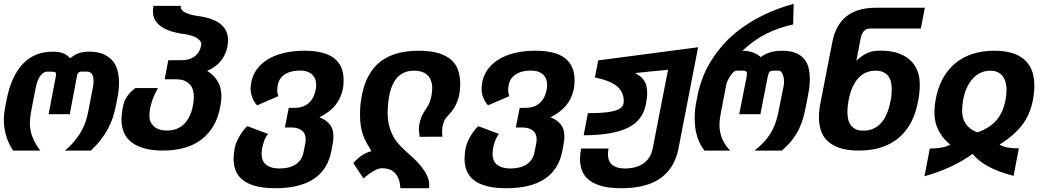

<svg xmlns="http://www.w3.org/2000/svg" viewBox="-20 -785 5458 1001"><path d="M48.3 0Q27.8 -32.2 17.8 -59.8Q7.8 -87.4 3.9 -112.3Q2 -123.5 1 -135.5Q0 -147.5 0 -155.8Q0 -160.6 0.2 -167.2Q0.5 -173.8 1 -183.1Q1.5 -191.9 3.2 -203.1Q4.9 -214.4 7.3 -228.5L15.1 -268.1Q38.6 -387.2 98.6 -451.4Q158.7 -515.6 254.9 -515.6Q272.5 -515.6 286.1 -513.4Q299.8 -511.2 310.5 -506.8Q321.3 -502.4 329.8 -495.8Q338.4 -489.3 345.7 -481Q371.1 -502 393.6 -508.8Q416 -515.6 443.4 -515.6Q492.2 -515.6 522.9 -501Q553.7 -486.3 570.8 -463.4Q587.9 -440.4 594.2 -411.6Q600.6 -382.8 600.6 -355Q600.6 -317.4 591.8 -272.9L583 -228.5Q570.8 -166.5 543.5 -114.7Q527.8 -85.4 506.3 -57.4Q484.9 -29.3 453.6 0H319.3Q351.6 -28.3 372.6 -54.9Q393.6 -81.5 407.2 -106.9Q420.9 -132.3 428.2 -156Q435.5 -179.7 439.9 -203.1L463.4 -323.7Q467.8 -345.7 467.8 -362.3Q467.8 -370.1 466.6 -378.9Q465.3 -387.7 461.7 -395Q458 -402.3 451.2 -407Q444.3 -411.6 433.6 -411.6H402.8Q395.5 -411.6 389.2 -406.2Q382.8 -400.9 380.9 -386.7L343.8 -189.5H233.4L271 -386.7Q272.5 -393.1 272.5 -397.5Q272.5 -405.3 268.3 -408Q264.2 -410.6 254.4 -411.1L227.5 -411.6Q207 -412.1 190.4 -389.6Q173.8 -367.2 165.5 -323.7L142.6 -206.1Q138.7 -185.1 137.2 -168.7Q135.7 -152.3 135.7 -142.6Q135.7 -124.5 140.1 -101.8Q144.5 -79.1 155.8 -55.2Q168.5 -27.8 190.4 0H48.3Z M829.6 0Q726.1 0 669.7 -40.5Q613.3 -81.1 613.3 -162.1Q613.3 -188.5 619.1 -219.2Q621.6 -232.9 625 -244.9Q628.4 -256.8 634.8 -269.5Q641.6 -282.2 653.1 -296.1Q664.6 -310.1 685.1 -325.7H803.2Q794.4 -309.6 788.1 -296.6Q781.7 -283.7 777.3 -271.5Q776.4 -269.5 774.7 -263.9Q772.9 -258.3 770.5 -250.7Q768.1 -243.2 765.9 -234.4Q763.7 -225.6 762.2 -217.8Q760.3 -207.5 759.5 -196.5Q758.8 -185.5 758.8 -180.2Q758.8 -166 763.9 -152.6Q769 -139.2 780 -128.4Q791 -117.7 808.6 -111.1Q826.2 -104.5 850.6 -104.5Q906.2 -104.5 940.7 -139.4Q975.1 -174.3 986.3 -237.3Q988.3 -248 989.5 -260Q990.7 -272 990.7 -281.7Q990.7 -298.3 986.1 -314.7Q981.4 -331.1 970.9 -343.5Q960.4 -356 942.6 -363.8Q924.8 -371.6 898.4 -371.6H838.4L857.4 -471.2H927.7Q967.3 -471.2 994.1 -490.5Q1021 -509.8 1028.3 -545.9Q1029.3 -549.8 1029.3 -554.2Q1029.3 -564 1022 -573.5Q1014.6 -583 1001.5 -589.8Q973.6 -604.5 919.4 -610.4Q777.3 -635.7 777.3 -727.5Q777.3 -734.4 778.1 -741Q778.8 -747.6 779.8 -754.4H922.9Q922.4 -752.4 922.4 -749Q922.4 -716.3 1004.4 -702.6H1003.4Q1168.9 -683.6 1168.9 -575.7Q1168.9 -561 1166 -544.4Q1158.7 -503.4 1133.1 -469.7Q1107.4 -436 1060.1 -415.5Q1082.5 -401.4 1096.9 -385.3Q1111.3 -369.1 1119.6 -352.3Q1127.9 -335.4 1131.1 -318.4Q1134.3 -301.3 1134.3 -285.2Q1134.3 -273.4 1133.1 -261Q1131.8 -248.5 1129.9 -237.3Q1120.1 -177.2 1095 -132.6Q1069.8 -87.9 1031.2 -58.3Q992.7 -28.8 941.9 -14.4Q891.1 0 829.6 0Z M1416.5 196.3Q1353.5 196.3 1311.3 184.6Q1269 172.9 1243.9 152.1Q1218.8 131.3 1208.3 103.5Q1197.8 75.7 1197.8 43.5Q1197.8 30.8 1199.2 16.6Q1200.7 2.4 1203.1 -10.7Q1206.1 -25.9 1210.9 -38.6Q1215.8 -51.3 1225.1 -68.4Q1233.9 -84.5 1244.4 -99.1Q1254.9 -113.8 1269 -127.4L1377.4 -86.9Q1363.8 -69.3 1356.9 -49.8Q1350.1 -30.3 1346.7 -12.2Q1343.8 3.4 1343.8 17.1Q1343.8 32.7 1348.4 46.6Q1353 60.5 1364 70.8Q1375 81.1 1393.3 87.2Q1411.6 93.3 1439 93.3Q1463.4 93.3 1484.1 88.1Q1504.9 83 1521 72.5Q1537.1 62 1547.6 46.1Q1558.1 30.3 1562.5 8.8L1571.3 -36.1Q1573.7 -49.8 1573.7 -59.6Q1573.7 -72.3 1569.6 -83.3Q1565.4 -94.2 1556.4 -102.5Q1547.4 -110.8 1532.5 -115.7Q1517.6 -120.6 1496.1 -120.6H1465.3L1485.4 -222.7H1516.1Q1558.1 -222.7 1585.9 -244.6Q1600.1 -255.9 1610.1 -272.9Q1620.1 -290 1625.5 -315.4Q1628.4 -329.1 1628.4 -341.8Q1628.4 -351.1 1625.7 -364.5Q1623 -377.9 1612.3 -391.1Q1601.6 -403.8 1584.7 -410.4Q1567.9 -417 1541.5 -417Q1497.1 -417 1466.6 -398.4Q1436 -379.9 1428.2 -342.3Q1425.3 -326.7 1425.3 -314.9Q1425.3 -314 1425.3 -311.8Q1425.3 -309.6 1425.8 -305.7Q1426.3 -301.8 1427.2 -296.9Q1428.2 -292 1431.2 -283.7L1320.3 -235.8Q1301.8 -256.3 1293.5 -281.7Q1288.6 -295.9 1287.6 -306.2Q1286.6 -316.4 1286.6 -319.3Q1286.6 -322.3 1286.9 -329.1Q1287.1 -335.9 1288.1 -342.3Q1292.5 -383.8 1314.2 -416.7Q1335.9 -449.7 1372.1 -472.9Q1408.2 -496.1 1457.5 -508.3Q1506.8 -520.5 1566.9 -520.5Q1671.4 -520.5 1721.4 -481.9Q1771.5 -443.4 1771.5 -366.2Q1771.5 -356 1770.3 -341.1Q1769 -326.2 1764.4 -308.6Q1759.8 -291 1751 -272Q1742.2 -252.9 1727.1 -234.9Q1697.3 -199.2 1645.5 -173.3Q1668.5 -164.6 1682.6 -153.1Q1696.8 -141.6 1704.8 -128.7Q1712.9 -115.7 1715.6 -101.6Q1718.3 -87.4 1718.3 -73.7Q1718.3 -64 1717.3 -54.4Q1716.3 -44.9 1714.4 -34.7L1707.5 2Q1689.5 98.6 1616.2 147.5Q1543 196.3 1416.5 196.3Z M2067.4 196.3Q2065.4 154.8 2049.1 129.6Q2032.7 104.5 2004.9 96.2Q1996.1 94.2 1987.5 93Q1979 91.8 1972.7 91.8Q1937 91.8 1875 145.5L1821.8 64.9Q1844.2 40 1866.9 24.9Q1889.6 9.8 1916.5 2.9Q1903.3 -18.6 1892.3 -38.1Q1881.3 -57.6 1873.5 -79.3Q1865.7 -101.1 1861.3 -127.2Q1856.9 -153.3 1856.9 -188.5Q1856.9 -240.2 1866.7 -289.1Q1890.1 -406.7 1963.1 -463.6Q2036.1 -520.5 2162.6 -520.5Q2226.6 -520.5 2268.3 -507.3Q2310.1 -494.1 2334.7 -470.9Q2359.4 -447.8 2369.4 -415.8Q2379.4 -383.8 2379.4 -346.2Q2379.4 -315.9 2373 -285.9Q2366.7 -255.9 2351.1 -228.5Q2342.3 -212.9 2333 -201.9Q2323.7 -190.9 2313.5 -179.7Q2308.6 -174.3 2304.7 -169.4Q2300.8 -164.6 2297.9 -158.7Q2295.4 -153.3 2292.2 -144Q2289.1 -134.8 2287.1 -125Q2286.1 -119.6 2285.4 -111.1Q2284.7 -102.5 2284.7 -96.7Q2284.7 -92.8 2285.2 -86.2Q2285.6 -79.6 2286.6 -72.3L2167.5 -71.8Q2166.5 -85 2165 -95.9Q2163.6 -106.9 2163.6 -116.2Q2163.6 -124.5 2165 -131.3Q2169.4 -154.8 2176 -172.4Q2182.6 -189.9 2188.5 -198.2Q2202.6 -217.3 2213.4 -237.5Q2224.1 -257.8 2229.5 -287.1Q2233.4 -308.1 2233.4 -326.2Q2233.4 -331.1 2232.9 -338.1Q2232.4 -345.2 2230.5 -353Q2228.5 -360.8 2225.1 -369.1Q2221.7 -377.4 2215.8 -385.3Q2203.6 -400.9 2183.8 -408.7Q2164.1 -416.5 2138.7 -416.5Q2086.9 -416.5 2054.7 -384.5Q2022.5 -352.5 2009.3 -285.6Q2005.4 -265.1 2003.2 -242.7Q2001 -220.2 2001 -199.7Q2001 -165.5 2007.1 -137.5Q2013.2 -109.4 2024.7 -85.2Q2036.1 -61 2053.2 -40.3Q2070.3 -19.5 2092.3 0Q2113.8 19 2136.2 40Q2158.7 61 2176.8 83.7Q2194.8 106.4 2206.3 130.4Q2217.8 154.3 2217.8 179.7Q2217.8 189 2215.8 196.3H2067.4Z M2620.6 196.3Q2557.6 196.3 2515.4 184.6Q2473.1 172.9 2448 152.1Q2422.9 131.3 2412.4 103.5Q2401.9 75.7 2401.9 43.5Q2401.9 30.8 2403.3 16.6Q2404.8 2.4 2407.2 -10.7Q2410.2 -25.9 2415 -38.6Q2419.9 -51.3 2429.2 -68.4Q2438 -84.5 2448.5 -99.1Q2459 -113.8 2473.1 -127.4L2581.5 -86.9Q2567.9 -69.3 2561 -49.8Q2554.2 -30.3 2550.8 -12.2Q2547.9 3.4 2547.9 17.1Q2547.9 32.7 2552.5 46.6Q2557.1 60.5 2568.1 70.8Q2579.1 81.1 2597.4 87.2Q2615.7 93.3 2643.1 93.3Q2667.5 93.3 2688.2 88.1Q2709 83 2725.1 72.5Q2741.2 62 2751.7 46.1Q2762.2 30.3 2766.6 8.8L2775.4 -36.1Q2777.8 -49.8 2777.8 -59.6Q2777.8 -72.3 2773.7 -83.3Q2769.5 -94.2 2760.5 -102.5Q2751.5 -110.8 2736.6 -115.7Q2721.7 -120.6 2700.2 -120.6H2669.4L2689.5 -222.7H2720.2Q2762.2 -222.7 2790 -244.6Q2804.2 -255.9 2814.2 -272.9Q2824.2 -290 2829.6 -315.4Q2832.5 -329.1 2832.5 -341.8Q2832.5 -351.1 2829.8 -364.5Q2827.1 -377.9 2816.4 -391.1Q2805.7 -403.8 2788.8 -410.4Q2772 -417 2745.6 -417Q2701.2 -417 2670.7 -398.4Q2640.1 -379.9 2632.3 -342.3Q2629.4 -326.7 2629.4 -314.9Q2629.4 -314 2629.4 -311.8Q2629.4 -309.6 2629.9 -305.7Q2630.4 -301.8 2631.3 -296.9Q2632.3 -292 2635.3 -283.7L2524.4 -235.8Q2505.9 -256.3 2497.6 -281.7Q2492.7 -295.9 2491.7 -306.2Q2490.7 -316.4 2490.7 -319.3Q2490.7 -322.3 2491 -329.1Q2491.2 -335.9 2492.2 -342.3Q2496.6 -383.8 2518.3 -416.7Q2540 -449.7 2576.2 -472.9Q2612.3 -496.1 2661.6 -508.3Q2710.9 -520.5 2771 -520.5Q2875.5 -520.5 2925.5 -481.9Q2975.6 -443.4 2975.6 -366.2Q2975.6 -356 2974.4 -341.1Q2973.1 -326.2 2968.5 -308.6Q2963.9 -291 2955.1 -272Q2946.3 -252.9 2931.2 -234.9Q2901.4 -199.2 2849.6 -173.3Q2872.6 -164.6 2886.7 -153.1Q2900.9 -141.6 2908.9 -128.7Q2917 -115.7 2919.7 -101.6Q2922.4 -87.4 2922.4 -73.7Q2922.4 -64 2921.4 -54.4Q2920.4 -44.9 2918.5 -34.7L2911.6 2Q2893.6 98.6 2820.3 147.5Q2747.1 196.3 2620.6 196.3Z M3219.7 196.3Q3157.2 196.3 3115.7 184.6Q3074.2 172.9 3049.3 152.3Q3024.4 131.8 3014.2 103.8Q3003.9 75.7 3003.9 43Q3003.9 30.3 3005.4 16.8Q3006.8 3.4 3009.3 -10.7H3152.8Q3150.9 -2.4 3150.1 5.1Q3149.4 12.7 3149.4 19.5Q3149.4 34.7 3153.8 48.1Q3158.2 61.5 3168.5 71.5Q3178.7 81.5 3196 87.4Q3213.4 93.3 3239.7 93.3Q3266.1 93.3 3290.5 86.9Q3314.9 80.6 3334 67.4Q3372.6 41 3382.8 -10.7L3462.9 -421.4Q3453.1 -420.4 3446.3 -419.7Q3439.5 -418.9 3432.9 -418.2Q3426.3 -417.5 3418.7 -416.7Q3411.1 -416 3399.4 -415Q3393.6 -414.6 3388.9 -414.1Q3384.3 -413.6 3377.9 -413.1Q3371.6 -412.6 3361.8 -411.6Q3352.1 -410.6 3336.4 -408.7Q3333 -408.2 3330.3 -408Q3327.6 -407.7 3325.2 -407.7Q3322.8 -407.2 3320.6 -407.2Q3318.4 -407.2 3316.4 -406.7Q3313.5 -406.2 3312.5 -406.2Q3311.5 -406.2 3311.3 -406.2Q3311 -406.2 3310.3 -406Q3309.6 -405.8 3307.1 -405.8Q3304.7 -405.3 3302.5 -405.3Q3300.3 -405.3 3294.9 -404.3L3294.4 -401.4Q3319.3 -389.2 3332.3 -372.8Q3345.2 -356.4 3349.6 -338.9Q3354 -320.3 3354 -301.3Q3354 -300.8 3354 -294.9Q3354 -289.1 3353.5 -283.2Q3353 -277.8 3351.3 -265.1Q3349.6 -252.4 3347.2 -240.2Q3338.4 -198.7 3316.7 -169.4Q3294.9 -140.1 3256.8 -120.6Q3217.8 -100.6 3160.2 -90.3Q3102.5 -80.1 3022.9 -79.6L3044.9 -194.8Q3090.3 -194.8 3123.3 -197.5Q3156.2 -200.2 3178.5 -205.8Q3200.7 -211.4 3213.1 -220Q3225.6 -228.5 3229.5 -240.7Q3230.5 -244.1 3231.2 -248.3Q3231.9 -252.4 3231.9 -259.3Q3231.9 -305.2 3196.8 -335Q3161.6 -364.7 3081.5 -381.3L3098.6 -470.2L3619.6 -538.6L3517.1 -9.8Q3497.1 91.8 3423.6 144Q3350.1 196.3 3219.7 196.3Z M3652.8 0Q3630.9 -27.8 3619.6 -59.3Q3608.4 -90.8 3604.5 -121.6Q3603 -134.3 3602.3 -147.5Q3601.6 -160.6 3601.6 -169.9Q3601.6 -181.2 3603 -203.1Q3604.5 -225.1 3609.4 -250L3617.7 -292.5Q3625.5 -331.1 3641.4 -374.5Q3657.2 -418 3684.1 -462.6Q3710.9 -507.3 3749.5 -551.3Q3788.1 -595.2 3841.3 -634.8Q3894.5 -674.3 3962.9 -707.8Q4031.2 -741.2 4117.7 -765.1L4115.2 -657.7Q4039.1 -641.1 3973.6 -608.2Q3908.2 -575.2 3851.1 -520.5Q3881.8 -520.5 3906.5 -511Q3931.2 -501.5 3946.3 -487.3Q3968.3 -504.4 3996.1 -512.5Q4023.9 -520.5 4057.6 -520.5Q4102.1 -520.5 4130.4 -508.1Q4158.7 -495.6 4174.6 -475.1Q4190.4 -454.6 4196.3 -428.2Q4202.1 -401.9 4202.1 -374.5Q4202.1 -354 4200 -333.5Q4197.8 -313 4193.8 -293.9L4181.2 -228.5Q4174.3 -194.3 4166.5 -167.2Q4158.7 -140.1 4146 -113.3Q4132.3 -85 4110.6 -56.4Q4088.9 -27.8 4055.7 0H3913.6Q3951.2 -29.8 3972.7 -55.9Q3994.1 -82 4006.8 -106.9Q4020 -132.3 4027.3 -157.7Q4034.7 -183.1 4039.1 -205.6L4066.4 -341.8Q4066.9 -345.2 4067.1 -348.9Q4067.4 -352.5 4067.4 -357.4Q4067.4 -364.3 4066.7 -372.8Q4065.9 -381.3 4063.5 -388.7Q4060.1 -400.4 4054.2 -408.4Q4048.3 -416.5 4040 -416.5H4008.8Q3999 -416.5 3992.7 -410.6Q3986.3 -404.8 3982.4 -384.8L3944.3 -189.5H3834L3873 -387.2Q3874.5 -394.5 3874.5 -399.9Q3874.5 -407.2 3871.1 -411.6Q3866.7 -416.5 3854 -416.5H3820.3Q3812 -416.5 3803.7 -408.9Q3795.4 -401.4 3787.1 -388.7Q3779.3 -377 3773.4 -364Q3767.6 -351.1 3766.1 -341.8L3742.2 -217.8Q3739.3 -202.1 3737.1 -190.4Q3734.9 -178.7 3733.6 -169.2Q3732.4 -159.7 3731.7 -151.1Q3731 -142.6 3731 -133.3Q3731 -129.9 3731.2 -122.3Q3731.4 -114.7 3733.2 -104.2Q3734.9 -93.8 3738.3 -81.1Q3741.7 -68.4 3748 -55.2Q3761.2 -26.4 3787.1 0H3652.8Z M4458 0Q4396.5 0 4356.2 -14.2Q4315.9 -28.3 4292.2 -52Q4268.6 -75.7 4259 -107.2Q4249.5 -138.7 4249.5 -173.3Q4249.5 -205.6 4256.8 -244.6L4319.3 -565.4Q4336.4 -653.8 4392.3 -699.2Q4448.2 -744.6 4546.4 -744.6H4801.8L4780.8 -636.2H4516.1Q4496.6 -636.2 4484.4 -623.5Q4472.2 -610.8 4465.8 -579.1L4444.8 -469.2Q4462.4 -484.4 4476.8 -494.4Q4491.2 -504.4 4505.9 -510.3Q4520.5 -516.1 4536.4 -518.6Q4552.2 -521 4572.3 -521Q4619.6 -521 4657.2 -509.3Q4694.8 -497.6 4721.2 -475.1Q4747.6 -452.6 4761.5 -419.7Q4775.4 -386.7 4775.4 -343.8Q4775.4 -326.7 4773.4 -305.4Q4771.5 -284.2 4767.6 -262.7Q4744.6 -132.3 4665.5 -66.2Q4586.4 0 4458 0ZM4481.4 -104H4482.9Q4536.6 -104 4572.3 -142.3Q4607.9 -180.7 4623 -258.8Q4626.5 -275.9 4627.9 -290.8Q4629.4 -305.7 4629.4 -318.4Q4629.4 -335.9 4626 -353.5Q4622.6 -371.1 4613.3 -385Q4604 -398.9 4587.6 -407.7Q4571.3 -416.5 4544.9 -416.5Q4491.7 -416.5 4455.6 -378.4Q4419.4 -340.3 4404.3 -262.7Q4400.9 -245.6 4399.4 -230.7Q4397.9 -215.8 4397.9 -202.6Q4397.9 -185.1 4401.1 -167.2Q4404.3 -149.4 4413.6 -135.5Q4422.9 -121.6 4438.7 -112.8Q4454.6 -104 4480.5 -104Z M4827.6 -10.7Q4862.8 -10.7 4889.6 -15.6Q4916.5 -20.5 4934.1 -31.2Q4907.7 -52.7 4891.6 -75.2Q4875.5 -97.7 4866.5 -119.6Q4857.4 -141.6 4854.5 -161.9Q4851.6 -182.1 4851.6 -198.7Q4851.6 -213.9 4853 -229.7Q4854.5 -245.6 4856.9 -259.3Q4867.2 -321.8 4892.6 -370.4Q4918 -418.9 4957 -452.4Q4996.1 -485.8 5048.1 -503.2Q5100.1 -520.5 5163.6 -520.5Q5267.1 -520.5 5319.8 -474.9Q5372.6 -429.2 5372.6 -339.4Q5372.6 -319.8 5370.4 -298.6Q5368.2 -277.3 5364.3 -259.3Q5349.1 -184.6 5306.4 -130.1Q5263.7 -75.7 5191.4 -31.7Q5207.5 -21 5231.2 -16.4Q5254.9 -11.7 5281.7 -11.7H5292L5264.2 131.8Q5109.9 92.3 5050.8 17.1Q4999 55.2 4936.5 84Q4874 112.8 4799.8 133.8ZM5075.7 -95.2Q5132.3 -113.3 5169.9 -152.6Q5207.5 -191.9 5221.2 -258.8Q5224.6 -275.4 5226.1 -290Q5227.5 -304.7 5227.5 -316.4Q5227.5 -335 5223.4 -353Q5219.2 -371.1 5209.2 -385.3Q5199.2 -399.4 5182.9 -408Q5166.5 -416.5 5142.1 -416.5Q5115.2 -416.5 5092 -405.5Q5068.8 -394.5 5050.5 -374Q5032.2 -353.5 5019.3 -324.5Q5006.3 -295.4 5000.5 -258.8Q4998 -245.1 4997.1 -231.7Q4996.1 -218.3 4996.1 -208.5Q4996.1 -189.9 5000.2 -173.1Q5004.4 -156.2 5013.9 -141.6Q5023.4 -127 5038.6 -115Q5053.7 -103 5075.7 -95.2Z"/></svg>

Font: Hack
Style: Bold Italic
Weight: 700
Italic angle: -11°
Monospace: yes
Designer: Christopher Simpkins
Foundry: Christopher Simpkins
Version: Version 2.017; ttfautohint (v1.4.1) -l 4 -r 80 -G 350 -x 0 -